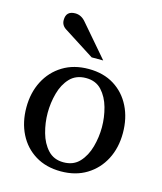

<svg xmlns="http://www.w3.org/2000/svg" viewBox="-103 -755 696 823"><g transform="rotate(15 245.0 -344.0)"><path d="M296.9 -515.1H245.6L108.9 -602.5Q88.4 -615.7 88.4 -638.7Q88.4 -679.2 129.4 -679.2Q156.7 -679.2 176.8 -654.8ZM459 -235.8Q459 -170.4 432.4 -119.1Q405.8 -67.9 357.4 -38.3Q309.1 -8.8 243.7 -8.8Q178.2 -8.8 130.4 -38.1Q82.5 -67.4 56.6 -118.9Q30.8 -170.4 30.8 -235.8Q30.8 -301.3 57.4 -352.8Q84 -404.3 132.6 -434.1Q181.2 -463.9 247.1 -463.9Q313 -463.9 360.4 -434.3Q407.7 -404.8 433.3 -353.3Q459 -301.8 459 -235.8ZM365.7 -236.8Q365.7 -280.8 353.8 -323.7Q341.8 -366.7 315.7 -395Q289.6 -423.3 246.1 -423.3Q201.7 -423.3 175 -395.3Q148.4 -367.2 136.7 -324.2Q125 -281.2 125 -236.8Q125 -192.9 137 -149.7Q148.9 -106.4 175.3 -77.9Q201.7 -49.3 244.6 -49.3Q289.1 -49.3 315.4 -77.9Q341.8 -106.4 353.8 -149.7Q365.7 -192.9 365.7 -236.8Z"/></g></svg>

Font: Annapurna SIL
Style: Regular
Weight: 400
Designer: Peter Martin, Annie Olsen
Foundry: SIL International
Version: Version 2.000